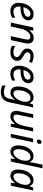

<svg xmlns="http://www.w3.org/2000/svg" viewBox="1766 -2566 1040 4612"><g transform="rotate(90 2286.0 -260.0)"><path d="M242 10Q149 10 98.5 -44.5Q48 -99 48 -192Q48 -256 66.5 -318.5Q85 -381 120 -432.5Q155 -484 204.5 -515Q254 -546 316 -546Q392 -546 430.5 -513Q469 -480 469 -421Q469 -369 436.5 -326Q404 -283 335 -257.5Q266 -232 156 -232H139Q138 -223 137.5 -213Q137 -203 137 -195Q137 -134 167 -98.5Q197 -63 258 -63Q296 -63 330 -74Q364 -85 404 -104V-29Q366 -12 329.5 -1Q293 10 242 10ZM152 -303H159Q219 -303 270 -313.5Q321 -324 352 -348.5Q383 -373 383 -414Q383 -440 365.5 -456.5Q348 -473 311 -473Q263 -473 218.5 -428.5Q174 -384 152 -303Z M523 0 638 -539H716L705 -440H706Q725 -465 750.5 -490Q776 -515 810 -532Q844 -549 887 -549Q952 -549 988.5 -513.5Q1025 -478 1025 -414Q1025 -391 1021.5 -367Q1018 -343 1014 -325L943 0H849L921 -337Q926 -360 928.5 -375.5Q931 -391 931 -405Q931 -469 863 -469Q830 -469 791.5 -446Q753 -423 719.5 -371Q686 -319 667 -231L617 0Z M1233 10Q1184 10 1147.5 0.5Q1111 -9 1083 -24V-105Q1109 -89 1148.5 -75.5Q1188 -62 1230 -62Q1289 -62 1320 -85.5Q1351 -109 1351 -146Q1351 -175 1332 -194.5Q1313 -214 1261 -243Q1204 -275 1175 -309Q1146 -343 1146 -394Q1146 -462 1195.5 -504Q1245 -546 1328 -546Q1377 -546 1418.5 -534.5Q1460 -523 1490 -509L1462 -439Q1436 -451 1404 -461.5Q1372 -472 1328 -472Q1285 -472 1259.5 -451.5Q1234 -431 1234 -399Q1234 -373 1251.5 -353.5Q1269 -334 1322 -305Q1356 -285 1383 -265Q1410 -245 1425.5 -219Q1441 -193 1441 -155Q1441 -74 1384.5 -32Q1328 10 1233 10Z M1752 10Q1659 10 1608.5 -44.5Q1558 -99 1558 -192Q1558 -256 1576.5 -318.5Q1595 -381 1630 -432.5Q1665 -484 1714.5 -515Q1764 -546 1826 -546Q1902 -546 1940.5 -513Q1979 -480 1979 -421Q1979 -369 1946.5 -326Q1914 -283 1845 -257.5Q1776 -232 1666 -232H1649Q1648 -223 1647.5 -213Q1647 -203 1647 -195Q1647 -134 1677 -98.5Q1707 -63 1768 -63Q1806 -63 1840 -74Q1874 -85 1914 -104V-29Q1876 -12 1839.5 -1Q1803 10 1752 10ZM1662 -303H1669Q1729 -303 1780 -313.5Q1831 -324 1862 -348.5Q1893 -373 1893 -414Q1893 -440 1875.5 -456.5Q1858 -473 1821 -473Q1773 -473 1728.5 -428.5Q1684 -384 1662 -303Z M2195 240Q2146 240 2104.5 230.5Q2063 221 2034 206V125Q2060 141 2104.5 154Q2149 167 2192 167Q2254 167 2294 137Q2334 107 2350 37L2359 -1Q2364 -24 2371.5 -52Q2379 -80 2384 -99H2380Q2346 -55 2302.5 -22.5Q2259 10 2203 10Q2138 10 2097.5 -36.5Q2057 -83 2057 -173Q2057 -246 2075 -313Q2093 -380 2127.5 -432.5Q2162 -485 2210.5 -515.5Q2259 -546 2320 -546Q2374 -546 2407 -518Q2440 -490 2456 -453H2460L2493 -536H2560L2438 31Q2414 144 2352.5 192Q2291 240 2195 240ZM2232 -63Q2266 -63 2300 -88Q2334 -113 2362.5 -155.5Q2391 -198 2408 -252Q2425 -306 2425 -364Q2425 -412 2402.5 -442Q2380 -472 2327 -472Q2287 -472 2254 -446.5Q2221 -421 2197 -378Q2173 -335 2160 -281Q2147 -227 2147 -171Q2147 -63 2232 -63Z M2777 10Q2716 10 2679.5 -24Q2643 -58 2643 -123Q2643 -146 2646.5 -166.5Q2650 -187 2654 -209L2724 -536H2813L2741 -199Q2732 -156 2732 -132Q2732 -100 2748.5 -81.5Q2765 -63 2802 -63Q2836 -63 2875.5 -87Q2915 -111 2949 -164Q2983 -217 3002 -305L3051 -536H3138L3024 0H2952L2963 -99H2958Q2939 -75 2913.5 -49.5Q2888 -24 2854.5 -7Q2821 10 2777 10Z M3380 -625Q3359 -625 3345.5 -637.5Q3332 -650 3332 -672Q3332 -698 3347.5 -717Q3363 -736 3391 -736Q3437 -736 3437 -691Q3437 -660 3419 -642.5Q3401 -625 3380 -625ZM3195 0 3309 -536H3397L3283 0Z M3618 10Q3554 10 3513.5 -36Q3473 -82 3473 -173Q3473 -247 3491 -313.5Q3509 -380 3543.5 -432.5Q3578 -485 3626.5 -515Q3675 -545 3736 -545Q3790 -545 3822.5 -517.5Q3855 -490 3871 -453H3876Q3881 -487 3885.5 -518Q3890 -549 3898 -585L3935 -760H4022L3861 0H3789L3800 -99H3796Q3760 -54 3717 -22Q3674 10 3618 10ZM3648 -63Q3681 -63 3715 -87.5Q3749 -112 3778 -154Q3807 -196 3824.5 -250Q3842 -304 3842 -364Q3842 -412 3818.5 -442Q3795 -472 3742 -472Q3702 -472 3669.5 -446.5Q3637 -421 3613 -378Q3589 -335 3576 -281Q3563 -227 3563 -171Q3563 -63 3648 -63Z M4197 10Q4133 10 4092.5 -36.5Q4052 -83 4052 -173Q4052 -248 4071.5 -315.5Q4091 -383 4126 -434.5Q4161 -486 4209 -516Q4257 -546 4315 -546Q4368 -546 4401 -518Q4434 -490 4450 -453H4455L4487 -536H4554L4440 0H4370L4383 -99H4379Q4345 -55 4299 -22.5Q4253 10 4197 10ZM4226 -63Q4263 -63 4298.5 -90Q4334 -117 4362.5 -163Q4391 -209 4407 -266Q4415 -295 4417.5 -319.5Q4420 -344 4420 -365Q4420 -412 4394 -442Q4368 -472 4324 -472Q4285 -472 4252 -447.5Q4219 -423 4194 -380.5Q4169 -338 4155.5 -284Q4142 -230 4142 -171Q4142 -117 4164 -90Q4186 -63 4226 -63Z"/></g></svg>

Font: Noto IKEA Latin
Style: Italic
Weight: 400
Italic angle: -12°
Designer: Monotype Design Team
Foundry: Monotype Imaging Inc.
Version: Version 1.0